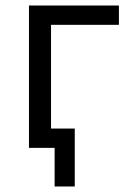

<svg xmlns="http://www.w3.org/2000/svg" viewBox="-20 -536 475 696"><path d="M85 -516H411V-446H165V-70H251V140H178V0H85Z"/></svg>

Font: IBM Plex Sans
Style: Regular
Weight: 400
Designer: Mike Abbink, Paul van der Laan, Pieter van Rosmalen
Foundry: Bold Monday
Version: Version 3.005